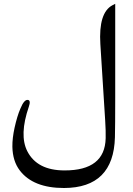

<svg xmlns="http://www.w3.org/2000/svg" viewBox="-20 -715 684 991"><path d="M573.2 -6.8C574.2 -45.4 574.7 -113.3 574.7 -210.4V-695.3L560.5 -688C512.2 -662.6 491.2 -595.7 498 -486.8L522.9 -92.8C525.4 -57.1 525.9 -26.4 525.4 -1.5C522.9 109.4 452.1 165 313 164.6C218.3 164.6 154.3 131.3 120.6 64.9C92.8 9.8 95.2 -66.4 128.9 -164.6C136.2 -185.5 134.8 -197.3 124.5 -199.2C111.3 -201.7 98.1 -186.5 85 -153.8C73.7 -127.9 64 -95.2 55.2 -55.7C47.4 -20 43.5 12.7 43.9 42.5C44.9 91.8 57.6 132.8 82 164.6C127.9 225.1 204.1 255.4 310.5 255.4C481 254.9 568.8 167.5 573.2 -6.8Z"/></svg>

Font: Gandom
Style: Regular
Weight: 400
Foundry: DejaVu fonts team - Redesigned by Saber Rastikerdar - Based on Samim Font
Version: Version 0.8